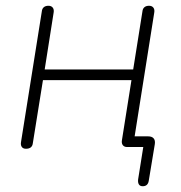

<svg xmlns="http://www.w3.org/2000/svg" viewBox="-20 -510 628 666"><path d="M459 113 480 -19 496 0H421Q411 0 406 -6.5Q401 -13 403 -24L436 -232H129L94 -14Q93 -4 87 1Q81 6 70 6Q60 6 55.5 -0.5Q51 -7 53 -18L125 -470Q126 -480 132 -485Q138 -490 148 -490Q158 -490 163 -483.5Q168 -477 166 -466L135 -269H442L474 -470Q475 -480 481 -485Q487 -490 497 -490Q507 -490 512 -483.5Q517 -477 515 -466L444 -18L428 -37H494Q507 -37 513 -30Q519 -23 517 -10L496 117Q493 136 475 136Q466 136 462 130Q458 124 459 113Z"/></svg>

Font: SN Pro Thin
Style: Italic
Weight: 200
Italic angle: -9°
Designer: Tobias Whetton
Foundry: Supernotes
Version: Version 1.003;Glyphs 3.3 (3324)